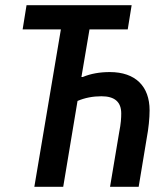

<svg xmlns="http://www.w3.org/2000/svg" viewBox="-20 -718 640 738"><path d="M112 0H223L278 -330C306 -342 337 -348 370 -348C421 -348 446 -326 446 -282C446 -265 445 -244 438 -209L403 0H513L544 -187C551 -224 555 -263 555 -294C555 -386 501 -441 402 -441C364 -441 329 -435 298 -422H293L324 -605H471L486 -698H82L67 -605H214Z"/></svg>

Font: IBM Mono Medium
Style: Italic
Weight: 500
Italic angle: -9°
Monospace: yes
Designer: Mike Abbink, Paul van der Laan, Pieter van Rosmalen
Foundry: Bold Monday
Version: Version 2.3